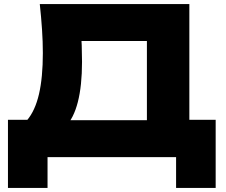

<svg xmlns="http://www.w3.org/2000/svg" viewBox="-20 -770 1106 941"><path d="M19 151V-183H181L247 -181H767L819 -183H1037V151H843V0H213V151ZM175 -750H908V-58H700V-663L794 -569H285L371 -638Q379 -592 380.5 -549Q382 -506 382 -467Q382 -350 361.5 -270Q341 -190 300.5 -149Q260 -108 199 -108L112 -180Q152 -227 171 -308.5Q190 -390 190 -510Q190 -565 186 -625Q182 -685 175 -750Z"/></svg>

Font: Unbounded
Style: Bold
Weight: 700
Designer: Luke Prowse, Jean-Baptiste Morizot, Fátima Lázaro, Florian Runge
Foundry: NaN
Version: Version 1.700